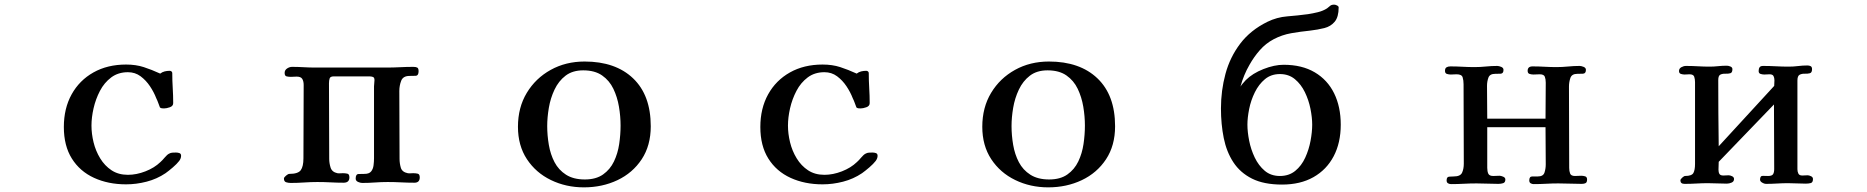

<svg xmlns="http://www.w3.org/2000/svg" viewBox="-20 -790 8040 827"><path d="M760 -119Q760 -128 753 -130.5Q746 -133 738 -133Q730 -133 722.5 -132.5Q715 -132 708 -128Q700 -124 689.5 -111.5Q679 -99 671 -92Q645 -67 606.5 -52Q568 -37 531 -37Q490 -37 460.5 -56.5Q431 -76 411.5 -108Q392 -140 383 -177Q374 -214 374 -249Q374 -284 383 -323.5Q392 -363 410.5 -398.5Q429 -434 459 -456.5Q489 -479 531 -479Q562 -479 585.5 -461.5Q609 -444 626 -418.5Q643 -393 653 -367Q658 -357 661.5 -347Q665 -337 669 -327Q673 -324 677.5 -323.5Q682 -323 687 -323Q697 -323 711.5 -328Q726 -333 726 -346Q726 -378 724 -410.5Q722 -443 722 -475Q722 -480 718.5 -482.5Q715 -485 711 -485Q700 -485 689.5 -482.5Q679 -480 670 -473Q633 -490 599 -501Q565 -512 523 -512Q443 -512 382.5 -478Q322 -444 288.5 -383.5Q255 -323 255 -243Q255 -162 289.5 -107Q324 -52 385 -24Q446 4 523 4Q567 4 611.5 -7.5Q656 -19 693 -44Q707 -54 724.5 -69Q742 -84 752 -97Q760 -108 760 -119Z M1788 -26Q1788 -40 1779 -42Q1770 -44 1760 -44Q1754 -44 1748 -43.5Q1742 -43 1736 -44Q1712 -49 1706.5 -67.5Q1701 -86 1701 -106Q1701 -179 1700.5 -252Q1700 -325 1700 -398Q1700 -421 1708 -442Q1716 -463 1744 -463Q1757 -463 1770 -463.5Q1783 -464 1783 -483Q1783 -496 1777 -499Q1771 -502 1760 -502Q1732 -502 1703 -500.5Q1674 -499 1645 -499H1338Q1313 -499 1288 -500.5Q1263 -502 1238 -502Q1227 -502 1216.5 -495Q1206 -488 1206 -476Q1206 -463 1214.5 -461Q1223 -459 1233 -459Q1239 -459 1245.5 -459.5Q1252 -460 1258 -460Q1276 -460 1282 -450Q1288 -440 1288 -424Q1288 -345 1287.5 -266.5Q1287 -188 1287 -108Q1287 -73 1275.5 -57Q1264 -41 1226 -41Q1221 -41 1212 -33.5Q1203 -26 1203 -21Q1203 -8 1212.5 -5Q1222 -2 1232 -2Q1261 -2 1290 -4Q1319 -6 1347 -6Q1376 -6 1404 -4.5Q1432 -3 1460 -3Q1485 -3 1485 -26Q1485 -40 1476 -42Q1467 -44 1457 -44Q1451 -44 1445 -43.5Q1439 -43 1433 -44Q1410 -49 1404 -68Q1398 -87 1398 -106Q1398 -188 1397.5 -269Q1397 -350 1397 -431Q1397 -444 1400 -452.5Q1403 -461 1418 -461H1571Q1580 -461 1586.5 -458.5Q1593 -456 1593 -445Q1593 -438 1592 -431.5Q1591 -425 1591 -418V-108Q1591 -94 1589 -78Q1587 -62 1578.5 -51.5Q1570 -41 1550 -41Q1537 -41 1524.5 -40.5Q1512 -40 1512 -21Q1512 -11 1522 -6.5Q1532 -2 1540 -2Q1568 -2 1595 -4Q1622 -6 1650 -6Q1679 -6 1707.5 -4.5Q1736 -3 1765 -3Q1788 -3 1788 -26Z M2653 -249Q2653 -210 2647 -169.5Q2641 -129 2624.5 -94.5Q2608 -60 2577.5 -38.5Q2547 -17 2499 -17Q2450 -17 2418 -37.5Q2386 -58 2368.5 -91.5Q2351 -125 2344 -166Q2337 -207 2337 -247Q2337 -284 2344 -325.5Q2351 -367 2368.5 -404Q2386 -441 2416 -464Q2446 -487 2492 -487Q2542 -487 2573.5 -465Q2605 -443 2622 -407.5Q2639 -372 2646 -330.5Q2653 -289 2653 -249ZM2783 -246Q2783 -380 2707 -452.5Q2631 -525 2498 -525Q2417 -525 2352 -489Q2287 -453 2249 -390Q2211 -327 2211 -244Q2211 -163 2249.5 -104.5Q2288 -46 2353 -14.5Q2418 17 2495 17Q2574 17 2639.5 -14Q2705 -45 2744 -104Q2783 -163 2783 -246Z M3760 -119Q3760 -128 3753 -130.5Q3746 -133 3738 -133Q3730 -133 3722.5 -132.5Q3715 -132 3708 -128Q3700 -124 3689.5 -111.5Q3679 -99 3671 -92Q3645 -67 3606.5 -52Q3568 -37 3531 -37Q3490 -37 3460.5 -56.5Q3431 -76 3411.5 -108Q3392 -140 3383 -177Q3374 -214 3374 -249Q3374 -284 3383 -323.5Q3392 -363 3410.5 -398.5Q3429 -434 3459 -456.5Q3489 -479 3531 -479Q3562 -479 3585.5 -461.5Q3609 -444 3626 -418.5Q3643 -393 3653 -367Q3658 -357 3661.5 -347Q3665 -337 3669 -327Q3673 -324 3677.5 -323.5Q3682 -323 3687 -323Q3697 -323 3711.5 -328Q3726 -333 3726 -346Q3726 -378 3724 -410.5Q3722 -443 3722 -475Q3722 -480 3718.5 -482.5Q3715 -485 3711 -485Q3700 -485 3689.5 -482.5Q3679 -480 3670 -473Q3633 -490 3599 -501Q3565 -512 3523 -512Q3443 -512 3382.5 -478Q3322 -444 3288.5 -383.5Q3255 -323 3255 -243Q3255 -162 3289.5 -107Q3324 -52 3385 -24Q3446 4 3523 4Q3567 4 3611.5 -7.5Q3656 -19 3693 -44Q3707 -54 3724.5 -69Q3742 -84 3752 -97Q3760 -108 3760 -119Z M4653 -249Q4653 -210 4647 -169.5Q4641 -129 4624.5 -94.5Q4608 -60 4577.5 -38.5Q4547 -17 4499 -17Q4450 -17 4418 -37.5Q4386 -58 4368.5 -91.5Q4351 -125 4344 -166Q4337 -207 4337 -247Q4337 -284 4344 -325.5Q4351 -367 4368.5 -404Q4386 -441 4416 -464Q4446 -487 4492 -487Q4542 -487 4573.5 -465Q4605 -443 4622 -407.5Q4639 -372 4646 -330.5Q4653 -289 4653 -249ZM4783 -246Q4783 -380 4707 -452.5Q4631 -525 4498 -525Q4417 -525 4352 -489Q4287 -453 4249 -390Q4211 -327 4211 -244Q4211 -163 4249.5 -104.5Q4288 -46 4353 -14.5Q4418 17 4495 17Q4574 17 4639.5 -14Q4705 -45 4744 -104Q4783 -163 4783 -246Z M5632 -253Q5632 -222 5625 -184Q5618 -146 5602 -111Q5586 -76 5559 -54Q5532 -32 5493 -32Q5454 -32 5427.5 -54.5Q5401 -77 5384.5 -111.5Q5368 -146 5360.5 -184Q5353 -222 5353 -253Q5353 -283 5360.5 -320.5Q5368 -358 5385 -392.5Q5402 -427 5428.5 -449Q5455 -471 5493 -471Q5531 -471 5557.5 -449Q5584 -427 5600.5 -393Q5617 -359 5624.5 -321.5Q5632 -284 5632 -253ZM5755 -253Q5755 -330 5726.5 -388Q5698 -446 5643 -478.5Q5588 -511 5509 -511Q5469 -511 5422 -492.5Q5375 -474 5346 -445Q5340 -438 5334 -431.5Q5328 -425 5323 -417Q5337 -468 5362 -511Q5381 -545 5406.5 -574Q5432 -603 5466 -621Q5502 -640 5542 -647Q5582 -654 5622 -658Q5656 -662 5684 -669Q5712 -676 5729 -696.5Q5746 -717 5746 -758Q5746 -763 5739 -766.5Q5732 -770 5727 -770Q5715 -770 5709.5 -765Q5704 -760 5696 -754Q5679 -743 5656.5 -737.5Q5634 -732 5614 -729Q5569 -723 5524.5 -719.5Q5480 -716 5439 -696Q5366 -660 5322 -602Q5278 -544 5258.5 -472Q5239 -400 5239 -323Q5239 -255 5251 -195.5Q5263 -136 5292.5 -91Q5322 -46 5373 -20.5Q5424 5 5502 5Q5581 5 5637.5 -27Q5694 -59 5724.5 -117Q5755 -175 5755 -253Z M6816 -17Q6816 -28 6807.5 -30.5Q6799 -33 6791 -33Q6784 -33 6777.5 -32.5Q6771 -32 6764 -32Q6747 -32 6743 -42.5Q6739 -53 6739 -67Q6739 -155 6738.5 -242Q6738 -329 6738 -417Q6738 -436 6744 -454Q6750 -472 6774 -472Q6785 -472 6798 -472.5Q6811 -473 6811 -489Q6811 -498 6801 -502Q6791 -506 6784 -506Q6759 -506 6734 -503.5Q6709 -501 6684 -501Q6659 -501 6633 -502.5Q6607 -504 6581 -504Q6560 -504 6560 -485Q6560 -474 6568.5 -471.5Q6577 -469 6585 -469Q6592 -469 6598.5 -469.5Q6605 -470 6612 -470Q6630 -470 6634 -459.5Q6638 -449 6638 -434Q6638 -396 6637.5 -357Q6637 -318 6637 -279H6386Q6386 -314 6385.5 -349.5Q6385 -385 6385 -420Q6385 -439 6391 -455.5Q6397 -472 6420 -472Q6431 -472 6443.5 -472.5Q6456 -473 6456 -489Q6456 -498 6446 -502Q6436 -506 6429 -506Q6404 -506 6380 -503.5Q6356 -501 6331 -501Q6305 -501 6279 -502.5Q6253 -504 6227 -504Q6217 -504 6210.5 -500Q6204 -496 6204 -485Q6204 -474 6212.5 -471.5Q6221 -469 6229 -469Q6235 -469 6241.5 -469.5Q6248 -470 6254 -470Q6276 -470 6280 -457Q6284 -444 6284 -427Q6284 -342 6284.5 -256.5Q6285 -171 6285 -85Q6285 -62 6277.5 -46Q6270 -30 6242 -30Q6232 -30 6221.5 -29Q6211 -28 6211 -13Q6211 -4 6217 -0.5Q6223 3 6230 3Q6258 3 6285 1.5Q6312 0 6340 0Q6363 0 6387 1Q6411 2 6434 2Q6445 2 6454.5 -1Q6464 -4 6464 -17Q6464 -25 6454.5 -29Q6445 -33 6439 -33Q6432 -33 6425.5 -32.5Q6419 -32 6412 -32Q6395 -32 6390.5 -42Q6386 -52 6386 -67V-242H6637Q6637 -202 6637.5 -162.5Q6638 -123 6638 -82Q6638 -63 6632.5 -46.5Q6627 -30 6604 -30Q6593 -30 6580 -30Q6567 -30 6567 -13Q6567 -4 6573 -0.5Q6579 3 6586 3Q6613 3 6639.5 1.5Q6666 0 6692 0Q6718 0 6743 1Q6768 2 6793 2Q6804 2 6810 -1.5Q6816 -5 6816 -17Z M7789 -19Q7789 -27 7780.5 -31Q7772 -35 7766 -35Q7760 -35 7754.5 -34.5Q7749 -34 7743 -34Q7730 -34 7726 -42.5Q7722 -51 7722 -61V-443Q7722 -463 7731.5 -468Q7741 -473 7753.5 -472.5Q7766 -472 7775.5 -474.5Q7785 -477 7785 -492Q7785 -502 7779 -505Q7773 -508 7765 -508Q7745 -508 7725 -505.5Q7705 -503 7685 -503Q7657 -503 7629.5 -504.5Q7602 -506 7574 -506Q7563 -506 7559 -500Q7555 -494 7555 -484Q7555 -474 7563.5 -471.5Q7572 -469 7579 -469Q7585 -469 7590.5 -469.5Q7596 -470 7602 -470Q7615 -470 7619 -462.5Q7623 -455 7623 -444Q7623 -438 7622.5 -432Q7622 -426 7622 -420L7383 -160Q7382 -231 7381.5 -302.5Q7381 -374 7381 -445Q7381 -464 7390 -468.5Q7399 -473 7411.5 -472.5Q7424 -472 7433 -474.5Q7442 -477 7442 -492Q7442 -500 7433.5 -503.5Q7425 -507 7418 -507Q7399 -507 7380.5 -505Q7362 -503 7344 -503Q7319 -503 7293.5 -504.5Q7268 -506 7242 -506Q7232 -506 7222 -500.5Q7212 -495 7212 -484Q7212 -474 7220.5 -471.5Q7229 -469 7236 -469Q7241 -469 7246.5 -469.5Q7252 -470 7257 -470Q7274 -470 7277.5 -459.5Q7281 -449 7281 -436V-84Q7281 -58 7274 -45Q7267 -32 7238 -32Q7234 -32 7226 -25Q7218 -18 7218 -13Q7218 2 7236 2Q7262 2 7287 0.5Q7312 -1 7337 -1Q7357 -1 7377.5 0Q7398 1 7418 1Q7428 1 7438.5 -3.5Q7449 -8 7449 -19Q7449 -27 7440.5 -31Q7432 -35 7426 -35Q7420 -35 7414.5 -34.5Q7409 -34 7403 -34Q7390 -34 7386 -41Q7382 -48 7382 -59Q7382 -67 7382.5 -76Q7383 -85 7383 -93L7621 -340Q7621 -270 7621.5 -201Q7622 -132 7622 -62Q7622 -47 7617 -39.5Q7612 -32 7596 -32Q7585 -32 7573 -32.5Q7561 -33 7561 -16Q7561 -9 7570 -3.5Q7579 2 7586 2Q7610 2 7634 0.5Q7658 -1 7682 -1Q7701 -1 7720 0Q7739 1 7758 1Q7770 1 7779.5 -1.5Q7789 -4 7789 -19Z"/></svg>

Font: UoqMunThenKhung
Style: Regular
Weight: 400
Designer: Font-Kai, 金井和夫, 宇文滿月
Foundry: Kazuo Kanai, Moonlit Owen
Version: Version 1.197